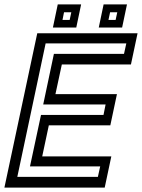

<svg xmlns="http://www.w3.org/2000/svg" viewBox="-37 -851 644 871"><path d="M-17 0 132 -700H587L557 -558.5H243.5L214.5 -424H493.5L463.5 -282.5H184.5L154.5 -141.5H468L438 0ZM41.5 -48.5H407L417.5 -96H99L149 -329.5H432.5L442 -377H159L207.5 -606.5H525.5L536 -654H170ZM411 -726 433 -831H539L517 -726ZM203 -726 225 -831H331L309 -726ZM246.5 -760.5H279L286.5 -795.5H253.5ZM455 -760.5H487.5L495 -795.5H462.5Z"/></svg>

Font: Tourney Thin Medium
Style: Italic
Weight: 500
Italic angle: -12°
Version: Version 1.015